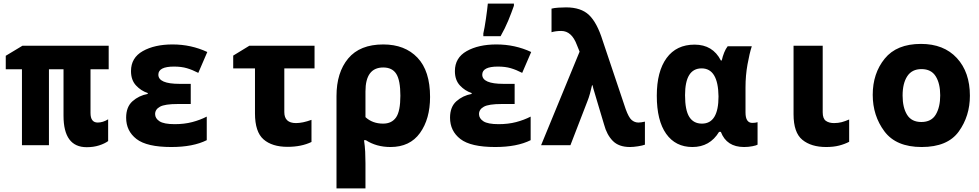

<svg xmlns="http://www.w3.org/2000/svg" viewBox="-20 -807 5440 1067"><path d="M462 11Q500 11 531 1Q562 -9 581 -23V-144Q552 -126 523 -126Q483 -126 483 -179V-422H584V-553H105L12 -497V-422H102V0H252V-422H333V-164Q333 11 462 11Z M932 10Q1053 10 1129 -28V-159Q1092 -140 1048 -128.5Q1004 -117 951 -117Q891 -117 866.5 -133Q842 -149 842 -173Q842 -199 869 -214Q896 -229 968 -229H1040V-341H978Q860 -341 860 -392Q860 -437 947 -437Q988 -437 1018.5 -428Q1049 -419 1082 -402L1132 -518Q1042 -560 939 -560Q839 -560 773.5 -523Q708 -486 708 -412Q708 -362 736 -332Q764 -302 801 -290V-285Q752 -276 716.5 -244.5Q681 -213 681 -153Q681 -79 738.5 -34.5Q796 10 932 10Z M1578 9Q1655 9 1711 -18V-141Q1662 -123 1625 -123Q1560 -123 1560 -184V-427H1728V-553H1366L1276 -498V-427H1397V-177Q1397 -74 1444.5 -32.5Q1492 9 1578 9Z M1850 240H2011V100Q2011 68 2009.5 37Q2008 6 2003 -28H2013Q2072 10 2150 10Q2258 10 2314 -68Q2370 -146 2370 -268Q2370 -413 2300 -486.5Q2230 -560 2110 -560Q1980 -560 1915 -482Q1850 -404 1850 -273ZM2109 -120Q2050 -120 2011 -156V-299Q2011 -432 2110 -432Q2160 -432 2182.5 -396Q2205 -360 2205 -275Q2205 -189 2181 -154.5Q2157 -120 2109 -120Z M2732 10Q2853 10 2929 -28V-159Q2892 -140 2848 -128.5Q2804 -117 2751 -117Q2691 -117 2666.5 -133Q2642 -149 2642 -173Q2642 -199 2669 -214Q2696 -229 2768 -229H2840V-341H2778Q2660 -341 2660 -392Q2660 -437 2747 -437Q2788 -437 2818.5 -428Q2849 -419 2882 -402L2932 -518Q2842 -560 2739 -560Q2639 -560 2573.5 -523Q2508 -486 2508 -412Q2508 -362 2536 -332Q2564 -302 2601 -290V-285Q2552 -276 2516.5 -244.5Q2481 -213 2481 -153Q2481 -79 2538.5 -34.5Q2596 10 2732 10ZM2666 -606H2762Q2787 -650 2804.5 -692.5Q2822 -735 2836 -775V-787H2691Q2688 -755 2680.5 -703Q2673 -651 2666 -621Z M3481 10Q3500 10 3525.5 6Q3551 2 3564 -3V-131Q3542 -126 3528 -126Q3507 -126 3490.5 -140Q3474 -154 3457 -201L3329 -582Q3298 -681 3253.5 -723.5Q3209 -766 3126 -766Q3106 -766 3083 -764.5Q3060 -763 3045 -759V-628Q3069 -635 3099 -635Q3157 -635 3186 -557L3201 -520L2987 0H3150L3245 -246Q3252 -263 3258.5 -286.5Q3265 -310 3270 -333H3273Q3277 -314 3283 -296Q3289 -278 3296 -252L3337 -115Q3352 -58 3385.5 -24Q3419 10 3481 10Z M3828 10Q3925 10 3976 -74H3986Q4018 10 4115 10Q4140 10 4162 5.5Q4184 1 4190 -3V-128Q4178 -124 4161 -124Q4123 -124 4123 -182V-322Q4123 -387 4134 -448.5Q4145 -510 4158 -550H4024Q4013 -536 4004.5 -515Q3996 -494 3991 -471H3986Q3941 -559 3840 -559Q3739 -559 3684.5 -484.5Q3630 -410 3630 -275Q3630 -137 3682 -63.5Q3734 10 3828 10ZM3787 -278Q3787 -427 3879 -427Q3971 -427 3973 -271Q3973 -120 3881 -120Q3834 -120 3810.5 -157.5Q3787 -195 3787 -278Z M4571 10Q4612 10 4643 2Q4674 -6 4699 -19V-143Q4676 -133 4657 -128Q4638 -123 4615 -123Q4587 -123 4569.5 -135.5Q4552 -148 4552 -183V-553H4390V-172Q4390 -70 4439 -30Q4488 10 4571 10Z M5102 10Q5246 10 5308 -76Q5370 -162 5370 -275Q5370 -406 5297.5 -484.5Q5225 -563 5098 -563Q4963 -563 4896.5 -481Q4830 -399 4830 -280Q4830 -164 4895 -77Q4960 10 5102 10ZM5100 -129Q5046 -129 5021 -169Q4996 -209 4996 -276Q4996 -344 5022 -383.5Q5048 -423 5101 -423Q5155 -423 5180 -383Q5205 -343 5205 -277Q5205 -212 5180.5 -170.5Q5156 -129 5100 -129Z"/></svg>

Font: Noto Sans Mono Extra
Style: Regular
Weight: 800
Designer: Monotype Design Team
Foundry: Monotype Imaging Inc.
Version: Version 1.900